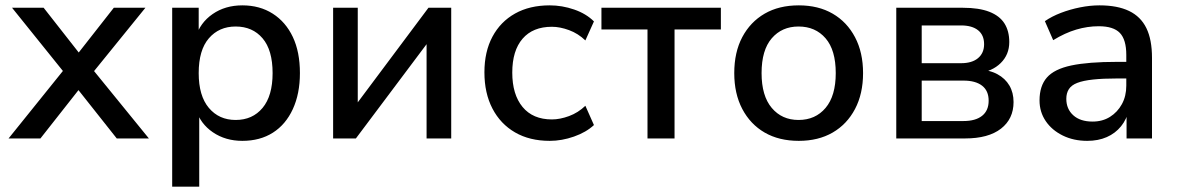

<svg xmlns="http://www.w3.org/2000/svg" viewBox="-20 -517 4396 717"><path d="M12 0 235 -277V-227L25 -488H143L292 -298H256L405 -488H523L313 -229V-274L536 0H416L256 -202H290L131 0Z M623 180V-488H722V-378H711Q727 -432 774 -464.5Q821 -497 885 -497Q950 -497 998.5 -466Q1047 -435 1073.5 -379Q1100 -323 1100 -244Q1100 -167 1073.5 -109.5Q1047 -52 999 -21.5Q951 9 885 9Q822 9 775 -23Q728 -55 712 -108H724V180ZM860 -69Q923 -69 960.5 -114Q998 -159 998 -244Q998 -330 960.5 -374Q923 -418 860 -418Q798 -418 760 -374Q722 -330 722 -244Q722 -159 760 -114Q798 -69 860 -69Z M1224 0V-488H1316V-100H1290L1580 -488H1665V0H1573V-388H1600L1309 0Z M2033 9Q1958 9 1903.5 -22.5Q1849 -54 1819 -111.5Q1789 -169 1789 -247Q1789 -324 1819 -380Q1849 -436 1903.5 -466.5Q1958 -497 2033 -497Q2079 -497 2124 -481.5Q2169 -466 2198 -437L2166 -366Q2139 -392 2105 -404.5Q2071 -417 2041 -417Q1970 -417 1931.5 -372.5Q1893 -328 1893 -246Q1893 -164 1931.5 -117.5Q1970 -71 2041 -71Q2071 -71 2105 -83.5Q2139 -96 2166 -122L2198 -50Q2169 -23 2123.5 -7Q2078 9 2033 9Z M2398 0V-407H2226V-488H2672V-407H2499V0Z M2963 9Q2889 9 2835.5 -22Q2782 -53 2752 -110Q2722 -167 2722 -244Q2722 -322 2752 -378.5Q2782 -435 2835.5 -466Q2889 -497 2963 -497Q3036 -497 3089.5 -466Q3143 -435 3173 -378Q3203 -321 3203 -244Q3203 -167 3173 -110Q3143 -53 3089.5 -22Q3036 9 2963 9ZM2962 -69Q3025 -69 3063 -114Q3101 -159 3101 -244Q3101 -330 3063 -374Q3025 -418 2962 -418Q2900 -418 2862 -374Q2824 -330 2824 -244Q2824 -159 2862 -114Q2900 -69 2962 -69Z M3327 0V-488H3576Q3636 -488 3674.5 -473Q3713 -458 3731 -429.5Q3749 -401 3749 -360Q3749 -313 3717 -281.5Q3685 -250 3633 -244V-257Q3675 -256 3704.5 -240Q3734 -224 3749.5 -197.5Q3765 -171 3765 -136Q3765 -73 3718 -36.5Q3671 0 3584 0ZM3422 -65H3578Q3623 -65 3647.5 -84.5Q3672 -104 3672 -141Q3672 -178 3647.5 -197Q3623 -216 3578 -216H3422ZM3422 -281H3569Q3610 -281 3632.5 -300Q3655 -319 3655 -352Q3655 -386 3632.5 -404Q3610 -422 3569 -422H3422Z M4040 9Q3989 9 3948.5 -11Q3908 -31 3885 -65Q3862 -99 3862 -142Q3862 -196 3889.5 -227.5Q3917 -259 3980.5 -272.5Q4044 -286 4152 -286H4199V-224H4153Q4099 -224 4062 -220Q4025 -216 4003 -207.5Q3981 -199 3971.5 -184Q3962 -169 3962 -148Q3962 -110 3988 -86.5Q4014 -63 4060 -63Q4097 -63 4125 -80.5Q4153 -98 4169.5 -128Q4186 -158 4186 -197V-312Q4186 -369 4162 -394Q4138 -419 4083 -419Q4041 -419 3999 -406.5Q3957 -394 3913 -367L3882 -438Q3908 -456 3942 -469Q3976 -482 4013.5 -489.5Q4051 -497 4086 -497Q4153 -497 4196.5 -476Q4240 -455 4261 -412Q4282 -369 4282 -301V0H4187V-109H4196Q4188 -72 4166.5 -45.5Q4145 -19 4113 -5Q4081 9 4040 9Z"/></svg>

Font: Nunito Sans 12pt SemiBold
Style: Regular
Weight: 600
Designer: Vernon Adams
Foundry: Vernon Adams
Version: Version 3.101;gftools[0.9.27]